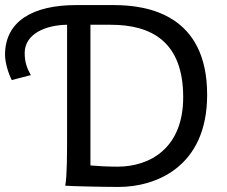

<svg xmlns="http://www.w3.org/2000/svg" viewBox="-20 -738 902 763"><path d="M239.3 0C264.6 2 389.2 4.9 451.7 4.9C594.7 4.9 803.2 -70.8 803.2 -361.3C803.2 -680.7 565.9 -717.8 432.1 -717.8H282.7C111.8 -717.8 0 -654.8 0 -520C0 -489.3 13.7 -444.3 26.9 -419.9L102.5 -439.5C88.4 -464.8 78.1 -488.8 78.1 -527.3C78.1 -604.5 163.6 -638.7 246.6 -639.6V-222.2C246.6 -125.5 246.6 -39.1 239.3 0ZM419.9 -639.6C585 -639.6 708 -569.8 708 -351.6C708 -150.4 577.6 -75.7 446.8 -75.7C400.4 -75.7 362.3 -78.6 339.4 -80.6V-639.6Z"/></svg>

Font: Andika
Style: Regular
Weight: 400
Designer: Victor Gaultney, Annie Olsen, Julie Remington, Don Collingsworth, Eric Hays
Foundry: SIL International
Version: Version 1.000